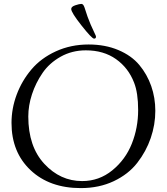

<svg xmlns="http://www.w3.org/2000/svg" viewBox="-20 -944 855 984"><path d="M345 -898Q345 -910 366 -917Q387 -924 397 -924Q407 -924 413 -906Q429 -854 444.5 -818.5Q460 -783 466 -771.5Q472 -760 472 -756Q472 -746 462 -746Q451 -746 398 -813Q345 -880 345 -898ZM39 -314Q39 -388 65.5 -459Q92 -530 141 -588Q190 -646 266.5 -681Q343 -716 434 -716Q519 -716 586.5 -687.5Q654 -659 694 -611Q734 -563 755 -503Q776 -443 776 -376Q776 -305 752.5 -236.5Q729 -168 683.5 -109.5Q638 -51 563 -15.5Q488 20 394 20Q234 20 136.5 -72Q39 -164 39 -314ZM125 -347Q125 -193 207 -104.5Q289 -16 401 -16Q488 -16 555.5 -71Q623 -126 655.5 -207.5Q688 -289 688 -380Q688 -468 667 -521Q638 -596 574.5 -641Q511 -686 420 -686Q349 -686 291 -653.5Q233 -621 198 -570Q163 -519 144 -461Q125 -403 125 -347Z"/></svg>

Font: OFL Sorts Mill Goudy TT
Style: Italic
Weight: 500
Italic angle: -6°
Version: Version 003.000